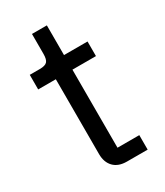

<svg xmlns="http://www.w3.org/2000/svg" viewBox="-169 -730 688 801"><g transform="rotate(-30 175.5 -329.5)"><path d="M199.2 0H298.8V-69.8H193.8V-445.8H307.1V-516.1H193.8V-659.2H122.1V-563Q122.1 -536.1 112.5 -526.1Q103 -516.1 77.1 -516.1H28.8V-445.8H113.8V-85Q113.8 -45.9 136 -22.9Q158.2 0 199.2 0Z"/></g></svg>

Font: Plexus Sans
Style: Regular
Weight: 400
Version: Version 2.001;PS 002.001;hotconv 1.0.70;makeotf.lib2.5.58329